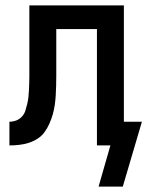

<svg xmlns="http://www.w3.org/2000/svg" viewBox="-20 -540 547 713"><path d="M436 153H346L390 0H340V-432H189V-260Q189 -241 188.5 -223Q188 -205 187 -187Q186 -169 183.5 -151Q181 -133 176 -115.5Q171 -98 163.5 -81Q156 -64 145.5 -49.5Q135 -35 119.5 -25Q104 -15 86.5 -9.5Q69 -4 51 -2Q33 0 15 0V-88Q28 -88 40 -92.5Q52 -97 61 -106.5Q70 -116 74 -128.5Q78 -141 81 -153.5Q84 -166 85.5 -179Q87 -192 87.5 -205Q88 -218 88.5 -230.5Q89 -243 89 -256V-520H440V-88H507Z"/></svg>

Font: Iosevka Term Curly Semibold
Style: Regular
Weight: 600
Designer: Belleve Invis
Foundry: Belleve Invis
Version: Version 32.3.0